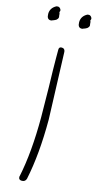

<svg xmlns="http://www.w3.org/2000/svg" viewBox="-196 -980 515 1019"><g transform="rotate(15 62.0 -470.5)"><path d="M-32 -861Q-24 -861 -20 -865V-864Q-13 -868 -11 -868Q-2 -871 3.5 -879Q9 -887 6 -895Q6 -909 2 -916Q8 -924 2 -933Q-4 -942 -13 -942Q-19 -942 -21 -941Q-53 -924 -53 -891Q-53 -861 -32 -861ZM138 -861Q146 -861 150 -865Q148 -863 152 -865Q153 -866 154 -866Q156 -866 157 -867Q158 -868 159 -868Q168 -871 173.5 -879Q179 -887 176 -895Q176 -909 172 -916Q178 -924 172 -933Q166 -942 157 -942Q151 -942 149 -941Q117 -924 117 -891Q117 -861 138 -861ZM48 -674Q48 -620 51 -513Q53 -371 53 -352Q53 -160 24 -21Q23 -20 23 -15Q23 1 41 1Q60 1 65 -17Q95 -160 95 -349Q95 -368 82 -719Q80 -737 63 -737Q48 -737 48 -722Z"/></g></svg>

Font: Neythal
Style: Regular
Weight: 400
Designer: Tharique Azeez
Foundry: Tharique Azeez
Version: Version 0.44